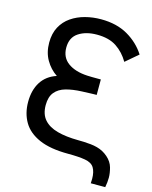

<svg xmlns="http://www.w3.org/2000/svg" viewBox="-126 -817 809 1019"><g transform="rotate(15 279.0 -307.5)"><path d="M473 120Q474 107 474 96Q474 57.5 460.2 35Q446.5 12.5 410.5 6.2Q374.5 0 317 0Q218 0 157 -26.8Q96 -53.5 68 -101.2Q40 -149 40 -211.5Q40 -276.5 68.2 -321Q96.5 -365.5 151.5 -383.5Q113.5 -409 90 -449.8Q66.5 -490.5 66.5 -544.5Q66.5 -594.5 86 -630.8Q105.5 -667 139 -690Q172.5 -713 214.5 -724Q256.5 -735 301.5 -735Q387.5 -735 448.8 -699.5Q510 -664 546.5 -607L478 -548.5Q451 -595 409.2 -622.8Q367.5 -650.5 301.5 -650.5Q241 -650.5 201 -624.2Q161 -598 161 -542Q161 -488 200.8 -459.2Q240.5 -430.5 307 -427Q317 -426.5 333 -426.2Q349 -426 363.2 -426Q377.5 -426 382 -426V-341Q377.5 -341 372.5 -341Q367.5 -341 352 -340.5Q336.5 -340 300.5 -338.5Q251 -336.5 213.8 -326Q176.5 -315.5 155.5 -290Q134.5 -264.5 134.5 -219Q134.5 -169 160.5 -139.5Q186.5 -110 234.5 -97Q282.5 -84 348.5 -83.5Q362.5 -83.5 381 -82.8Q399.5 -82 418.8 -80Q438 -78 454.5 -73.5Q488.5 -64.5 515 -41.2Q541.5 -18 549.8 12Q558 42 558 66.5Q558 91 552.5 120Z"/></g></svg>

Font: Cns Manrope Med
Style: Regular
Weight: 500
Designer: Mikhail Sharanda
Foundry: Mikhail Sharanda
Version: Version 4.504